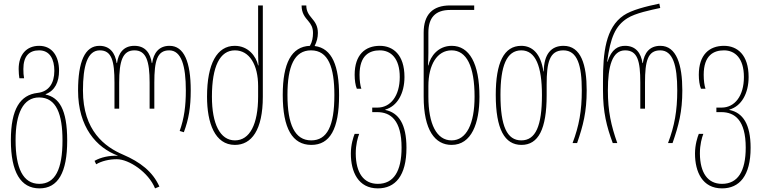

<svg xmlns="http://www.w3.org/2000/svg" viewBox="-20 -790 4204 1060"><path d="M198 250C300 250 351 163 351 -14C351 -189 305 -252 232 -268V-270C284 -290 306 -338 306 -400C306 -477 270 -537 196 -537C126 -537 83 -488 83 -409C83 -388 85 -372 87 -358H113C110 -373 109 -389 109 -409C109 -480 141 -512 196 -512C256 -512 280 -462 280 -399C280 -331 250 -284 187 -277C92 -266 40 -189 40 -16C40 160 94 250 198 250ZM197 225C107 225 66 138 66 -16C66 -164 108 -252 196 -252C292 -252 325 -158 325 -15C325 146 284 225 197 225Z M836 250 860 240C823 157 753 104 660 64C559 21 438 -68 438 -290C438 -425 462 -512 531 -512C597 -512 612 -453 612 -334V-190H638V-334C638 -453 657 -512 722 -512C787 -512 806 -453 806 -334V-190H832V-334C832 -453 847 -512 914 -512C982 -512 1006 -425 1006 -291C1006 -205 997 -137 972 -67L995 -60C1022 -132 1033 -198 1033 -291C1033 -448 996 -537 916 -537C857 -537 828 -497 820 -442H818C810 -497 782 -537 722 -537C662 -537 634 -497 626 -442H624C616 -497 587 -537 529 -537C448 -537 411 -448 411 -290C411 -88 513 25 630 69V70C584 68 537 78 502 98L511 117C541 99 583 89 625 89C692 89 800 161 836 250Z M1277 10C1368 10 1431 -71 1431 -256V-760H1405V-497C1405 -475 1406 -454 1407 -429H1405C1394 -479 1351 -537 1276 -537C1179 -537 1123 -440 1123 -256C1123 -111 1166 10 1277 10ZM1277 -15C1195 -15 1150 -106 1150 -256C1150 -424 1194 -512 1277 -512C1357 -512 1405 -432 1405 -315V-257C1405 -104 1359 -15 1277 -15Z M1717 -536C1729 -560 1735 -583 1735 -608C1735 -647 1719 -669 1701 -690C1685 -709 1671 -728 1671 -760H1645C1645 -717 1664 -695 1682 -674C1697 -656 1708 -639 1708 -608C1708 -584 1704 -559 1691 -537C1589 -533 1541 -441 1541 -266C1541 -80 1595 10 1699 10C1801 10 1852 -77 1852 -264C1852 -423 1815 -524 1717 -536ZM1698 -15C1608 -15 1567 -102 1567 -266C1567 -424 1605 -512 1697 -512C1793 -512 1826 -418 1826 -265C1826 -94 1786 -15 1698 -15Z M2066 250C2162 250 2224 181 2224 26C2224 -105 2181 -168 2107 -183V-185C2174 -204 2213 -275 2213 -365C2213 -488 2150 -537 2077 -537C1996 -537 1938 -488 1938 -377C1938 -348 1942 -319 1950 -300H1975C1969 -317 1965 -345 1965 -377C1965 -485 2020 -512 2077 -512C2138 -512 2187 -468 2187 -365C2187 -260 2136 -196 2064 -196H2035V-171H2062C2137 -171 2197 -126 2197 25C2197 156 2153 225 2066 225C1987 225 1945 164 1944 58C1944 7 1955 -30 1963 -51H1938C1931 -34 1917 8 1917 58C1917 159 1958 250 2066 250Z M2473 10C2584 10 2627 -111 2627 -256C2627 -440 2571 -537 2474 -537C2399 -537 2356 -479 2345 -429H2343C2344 -454 2345 -475 2345 -497V-610C2345 -691 2382 -735 2465 -735H2598V-760H2465C2368 -760 2319 -709 2319 -610V-256C2319 -71 2382 10 2473 10ZM2473 -15C2391 -15 2345 -104 2345 -257V-315C2345 -432 2393 -512 2473 -512C2556 -512 2600 -424 2600 -256C2600 -106 2555 -15 2473 -15Z M2859 10C2952 10 2998 -77 2998 -264V-324C2998 -443 3013 -512 3090 -512C3168 -512 3192 -429 3192 -291C3192 -178 3177 -95 3141 0H3166C3200 -98 3219 -173 3219 -291C3219 -432 3188 -537 3091 -537C3022 -537 2983 -490 2982 -396H2980C2965 -498 2916 -537 2858 -537C2762 -537 2717 -444 2717 -266C2717 -77 2766 10 2859 10ZM2858 -15C2779 -15 2743 -94 2743 -266C2743 -424 2776 -512 2858 -512C2937 -512 2972 -424 2972 -265C2972 -94 2937 -15 2858 -15Z M3363 0H3388C3354 -96 3336 -175 3336 -291C3336 -425 3360 -512 3431 -512C3500 -512 3515 -453 3515 -334V-190H3541V-334C3541 -453 3556 -512 3625 -512C3695 -512 3719 -429 3719 -291C3719 -178 3704 -95 3668 0H3693C3727 -98 3747 -173 3747 -291C3747 -432 3715 -537 3626 -537C3565 -537 3537 -497 3529 -442H3527C3519 -497 3490 -537 3431 -537C3394 -537 3356 -520 3334 -449H3332C3350 -583 3377 -647 3443 -689C3488 -718 3575 -735 3625 -746L3620 -770C3548 -755 3467 -735 3423 -705C3323 -637 3309 -499 3309 -342V-291C3309 -170 3329 -92 3363 0Z M3966 250C4062 250 4124 181 4124 26C4124 -105 4081 -168 4007 -183V-185C4074 -204 4113 -275 4113 -365C4113 -488 4050 -537 3977 -537C3896 -537 3838 -488 3838 -377C3838 -348 3842 -319 3850 -300H3875C3869 -317 3865 -345 3865 -377C3865 -485 3920 -512 3977 -512C4038 -512 4087 -468 4087 -365C4087 -260 4036 -196 3964 -196H3935V-171H3962C4037 -171 4097 -126 4097 25C4097 156 4053 225 3966 225C3887 225 3845 164 3844 58C3844 7 3855 -30 3863 -51H3838C3831 -34 3817 8 3817 58C3817 159 3858 250 3966 250Z"/></svg>

Font: Noto Sans Georgian ExtraCondensed Thin
Style: Regular
Weight: 100
Width: 2
Designer: Monotype Design Team, Akaki Razmadze
Foundry: Google LLC
Version: Version 2.005